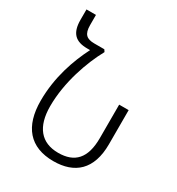

<svg xmlns="http://www.w3.org/2000/svg" viewBox="-183 -875 921 999"><g transform="rotate(30 278.0 -375.0)"><path d="M288 10C415 10 495 -58 495 -211V-416H438V-215C438 -93 386 -40 288 -40C185 -40 131 -107 131 -230C131 -374 184 -521 235 -614V-615L227 -627H167C121 -627 100 -644 100 -699V-760H43V-698C43 -617 78 -586 148 -586H165C118 -494 74 -371 74 -230C74 -76 146 10 288 10Z"/></g></svg>

Font: Noto Sans Armenian SemiCondensed Light
Style: Regular
Weight: 300
Width: 4
Designer: Monotype Design Team
Foundry: Monotype Imaging Inc.
Version: Version 2.008